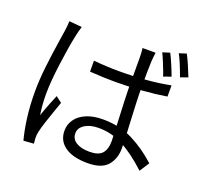

<svg xmlns="http://www.w3.org/2000/svg" viewBox="-141 -970 1260 1183"><g transform="rotate(20 488.5 -378.5)"><path d="M531.9 -557.6Q724.9 -557.6 867.9 -586.2V-512.9Q717.8 -488.4 530.4 -487.7Q461.8 -487.7 366.9 -494.1L366.6 -565.8Q453.4 -557.6 531.9 -557.6ZM700.8 -682.7Q698.1 -635.6 698.1 -519.9Q698.1 -466.2 700.7 -405.8Q703.4 -345.5 706.4 -283Q712.9 -170.9 712.9 -116.7Q712.9 -48.2 674.3 -3.6Q635.6 41 544.8 41Q447.9 41 395.5 3.9Q343.1 -33.2 343.1 -99Q343.1 -139.9 366.7 -173.3Q390.3 -206.7 435.7 -225.9Q481.2 -245.1 543.1 -245.1Q653.7 -245.1 739.9 -201.7Q826 -158.3 903.3 -88L862.1 -24.4Q776.7 -103.8 700.3 -145.1Q623.9 -186.4 536.9 -186.4Q481.3 -186.4 446.5 -164.2Q411.6 -142.1 411.6 -106.4Q411.6 -69.2 444 -49Q476.4 -28.8 531.4 -28.8Q590.3 -28.8 614.5 -56.1Q638.7 -83.4 638.7 -136Q638.7 -164.7 633.2 -275.3Q630.2 -335.9 627.8 -402.6Q625.4 -469.4 625.4 -518.7Q625.4 -637.2 625.2 -681.4Q625.2 -716.3 621.1 -741.5H707Q702.1 -712.5 700.8 -682.7ZM207.9 -670Q191 -590.8 175.2 -471.1Q159.3 -351.4 159.3 -275.9Q159.3 -239.6 161.4 -207.8Q163.6 -175.9 169.4 -136.8Q184.4 -179.9 200 -219.4L225.7 -282.2L265 -251.8L247.9 -203.6Q230.6 -155.5 215.4 -108.7Q200.2 -61.9 194.9 -36.7Q189.7 -13.1 190.9 7.3L193.7 41.3L126.8 46.4Q110.8 -12.6 100.3 -91.6Q89.8 -170.7 89.8 -262.8Q89.8 -338.6 99.9 -427Q109.9 -515.4 125.6 -615.6L134.6 -673.6Q140.7 -716.3 141.1 -742.4L224.9 -734.9Q220.8 -723.3 215.9 -704.3Q210.9 -685.3 207.9 -670ZM849.7 -636.7 800.3 -619.3Q795 -634.4 791.3 -646.2Q780 -675.4 767.9 -705Q755.9 -734.6 744.3 -757.9L791.5 -772.8Q804.6 -747.2 821.7 -707Q838.9 -666.9 849.7 -636.7ZM948.7 -667.7 899.7 -650.6Q866.1 -744.1 841.9 -787.4L889.2 -802.6Q918.5 -745.8 948.7 -667.7Z"/></g></svg>

Font: Min Sans VF VF
Style: Regular
Weight: 400
Designer: Jinseong-Kim, NotoSansCJK, Nunito
Foundry: Jinseong-Kim
Version: Version 1.420;Glyphs 3.1.2 (3151)